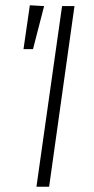

<svg xmlns="http://www.w3.org/2000/svg" viewBox="-20 -707 357 727"><path d="M262 -684 166 0H118L215 -684ZM93 -687 147 -684 105 -521H69Z"/></svg>

Font: Fira Sans ExtraLight
Style: Italic
Weight: 275
Italic angle: -8°
Designer: Carrois Corporate & Edenspiekermann AG
Foundry: Carrois Corporate GbR & Edenspiekermann AG
Version: Version 4.203